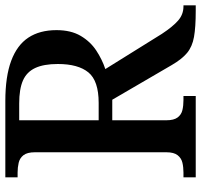

<svg xmlns="http://www.w3.org/2000/svg" viewBox="-37 -717 754 720"><g transform="rotate(-90 340.0 -357.0)"><path d="M35 0V-46H53Q73 -46 90 -50Q107 -54 118 -68Q129 -82 129 -110V-603Q129 -632 118 -646Q107 -660 89.5 -664Q72 -668 53 -668H35V-714H321Q413 -714 472 -692Q531 -670 559 -627.5Q587 -585 587 -522Q587 -468 565.5 -431.5Q544 -395 510.5 -373Q477 -351 441 -339L573 -127Q600 -86 623 -66Q646 -46 676 -46H680V0H659Q598 0 561.5 -6.5Q525 -13 501.5 -32.5Q478 -52 456 -90L326 -313H249V-110Q249 -82 259.5 -68Q270 -54 287 -50Q304 -46 325 -46H340V0ZM314 -364Q397 -364 428.5 -402.5Q460 -441 460 -517Q460 -570 445 -602Q430 -634 398 -648Q366 -662 312 -662H249V-364Z"/></g></svg>

Font: Noto Rashi Hebrew Medium
Style: Regular
Weight: 500
Version: Version 1.006